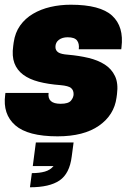

<svg xmlns="http://www.w3.org/2000/svg" viewBox="-22 -564 572 814"><path d="M282 100Q273 172 230.5 201Q188 230 105 230L113 170Q145 170 168 163.5Q191 157 205 140H117L130 40H290ZM235 -124Q268 -124 279 -137.5Q290 -151 290 -165Q290 -182 279 -191Q268 -200 235 -203Q182 -207 142 -217.5Q102 -228 76 -247.5Q50 -267 39 -296.5Q28 -326 34 -369L36 -384Q42 -426 63.5 -456Q85 -486 118 -505.5Q151 -525 192 -534.5Q233 -544 278 -544Q403 -544 453.5 -497.5Q504 -451 493 -363L492 -355H312Q315 -379 304.5 -392.5Q294 -406 265 -406Q242 -406 227.5 -395Q213 -384 213 -365Q213 -350 225 -342Q237 -334 267 -332Q313 -328 353 -318.5Q393 -309 422 -290.5Q451 -272 465.5 -241.5Q480 -211 474 -165L472 -150Q462 -76 397.5 -31Q333 14 222 14Q96 14 42.5 -33Q-11 -80 0 -162L1 -170H184Q178 -124 235 -124Z"/></svg>

Font: Tanohe Sans Black
Style: Italic
Weight: 900
Designer: Village Type and Design LLC & Cristiano Sobral
Foundry: Cooper Hewitt Smithsonian Design Museum
Version: Version 1.00;January 12, 2020;FontCreator 12.0.0.2547 64-bit